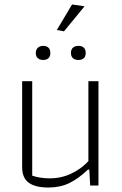

<svg xmlns="http://www.w3.org/2000/svg" viewBox="-20 -829 544 858"><path d="M234 -695 302 -809 358 -801 266 -689ZM140 -592Q140 -607 149 -615.5Q158 -624 173 -624Q188 -624 196.5 -616Q205 -608 205 -592Q205 -577 196.5 -569Q188 -561 173 -561Q158 -561 149 -569Q140 -577 140 -592ZM297 -592Q297 -608 306 -616Q315 -624 331 -624Q346 -624 354.5 -616Q363 -608 363 -592Q363 -577 354.5 -569Q346 -561 331 -561Q315 -561 306 -569Q297 -577 297 -592ZM79 -82V-466H124V-44Q159 -32 203 -32Q254 -32 299 -53.5Q344 -75 375 -109V-466H420V0H383L379 -71H373Q331 -31 290 -11Q249 9 196 9Q138 9 108.5 -12.5Q79 -34 79 -82Z"/></svg>

Font: Athiti Light
Style: Regular
Weight: 300
Designer: CadsonDemak Team
Foundry: CadsonDemak
Version: Version 1.032